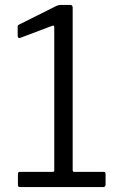

<svg xmlns="http://www.w3.org/2000/svg" viewBox="-20 -762 494 782"><path d="M410 -54V-9Q410 -6 407.5 -3Q405 0 400 0H62Q53 0 53 -8V-54Q53 -62 61 -62H194Q201 -62 201 -67V-650Q201 -661 193 -657L63 -608L59 -607Q52 -607 52 -617V-651Q52 -657 53 -658.5Q54 -660 60 -663L204 -735Q216 -742 230 -742H267Q271 -742 273.5 -739Q276 -736 276 -731V-69Q276 -62 282 -62H401Q410 -62 410 -54Z"/></svg>

Font: Libre Franklin Light
Style: Regular
Weight: 300
Designer: Pablo Impallari, Rodrigo Fuenzalida
Foundry: Impallari Type
Version: Version 1.002; ttfautohint (v1.5)